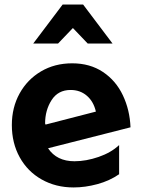

<svg xmlns="http://www.w3.org/2000/svg" viewBox="-20 -808 624 843"><path d="M307 -100Q229 -100 191 -157L553 -249Q550 -325 519.5 -389.5Q489 -454 432 -492Q375 -530 297 -530Q220 -530 160 -494.5Q100 -459 66 -397.5Q32 -336 32 -259Q32 -180 66.5 -117.5Q101 -55 163 -20Q225 15 303 15Q354 15 407.5 0.5Q461 -14 503 -43V-171Q468 -138 413 -119Q358 -100 307 -100ZM290 -413Q332 -413 361.5 -387.5Q391 -362 401 -318L180 -261L178 -266Q178 -324 206.5 -368.5Q235 -413 290 -413ZM345 -788H255L126 -617H235L300 -685L365 -617H474Z"/></svg>

Font: Geom
Style: Bold
Weight: 700
Version: Version 1.102